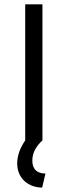

<svg xmlns="http://www.w3.org/2000/svg" viewBox="-20 -645 311 882"><path d="M173.6 216.7 188.9 152.1C153.5 152.1 128.5 135.4 128.5 93.1C128.5 57.6 145.1 27.1 175 0V-625H95.8V0C72.2 34.7 59 69.4 59 106.2C59 176.4 113.2 216.7 173.6 216.7Z"/></svg>

Font: Afacad
Style: Regular
Weight: 400
Designer: Kristian Moeller
Foundry: Dicotype
Version: Version 1.000